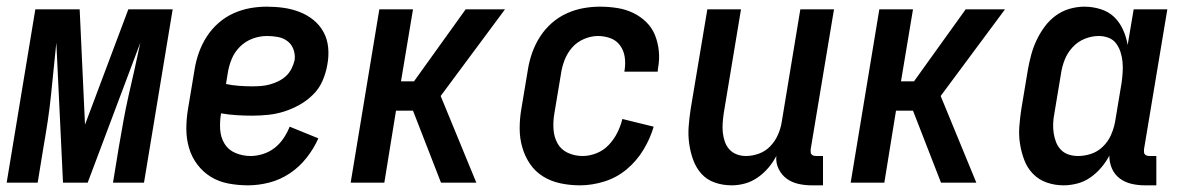

<svg xmlns="http://www.w3.org/2000/svg" viewBox="-32 -548 3552 576"><path d="M-12 0 74 -520H207L223 -174L353 -520H486L400 0H307L324 -104Q331 -144 338 -183.5Q345 -223 354 -262.5Q363 -302 372 -341.5Q381 -381 389 -420L231 0H157L137 -420Q133 -381 129 -341.5Q125 -302 121 -262.5Q117 -223 111 -183.5Q105 -144 98 -104L81 0Z M712 8Q682 8 653 2.5Q624 -3 600.5 -17.5Q577 -32 560 -54.5Q543 -77 535 -104.5Q527 -132 527 -161.5Q527 -191 532 -221L552 -341Q556 -366 565 -391Q574 -416 588.5 -438.5Q603 -461 623.5 -479Q644 -497 668.5 -508Q693 -519 718 -523.5Q743 -528 768 -528Q794 -528 819 -524.5Q844 -521 867 -512Q890 -503 908.5 -488Q927 -473 938.5 -452Q950 -431 952.5 -405.5Q955 -380 950 -354Q946 -330 936 -306.5Q926 -283 907.5 -264.5Q889 -246 866.5 -233.5Q844 -221 820.5 -213.5Q797 -206 772.5 -203.5Q748 -201 724 -201Q701 -201 677.5 -202.5Q654 -204 631 -208V-207Q627 -183 628.5 -159.5Q630 -136 641.5 -117Q653 -98 674.5 -89Q696 -80 720 -80Q738 -80 757 -86Q776 -92 791.5 -104Q807 -116 818.5 -133Q830 -150 837 -168L923 -133Q910 -103 888 -75Q866 -47 837.5 -28Q809 -9 776.5 -0.5Q744 8 712 8ZM725 -289Q738 -289 751 -290Q764 -291 777 -294.5Q790 -298 802.5 -304Q815 -310 825.5 -319.5Q836 -329 842.5 -342Q849 -355 852 -368Q854 -384 848.5 -399.5Q843 -415 830.5 -424.5Q818 -434 802 -437Q786 -440 769 -440Q747 -440 725.5 -432Q704 -424 687.5 -407.5Q671 -391 662.5 -369.5Q654 -348 651 -327L646 -296Q665 -292 685 -290.5Q705 -289 725 -289Z M1291 0 1207 -216H1156L1121 0H1020L1106 -520H1207L1171 -304H1210L1365 -520H1483L1290 -260L1397 0Z M1708 8Q1678 8 1649.5 2Q1621 -4 1597.5 -18.5Q1574 -33 1558.5 -55.5Q1543 -78 1535 -105.5Q1527 -133 1527 -162.5Q1527 -192 1532 -221L1552 -341Q1556 -366 1565 -391Q1574 -416 1588.5 -438.5Q1603 -461 1623.5 -479Q1644 -497 1668.5 -508Q1693 -519 1718 -523.5Q1743 -528 1768 -528Q1794 -528 1819.5 -524Q1845 -520 1867 -509.5Q1889 -499 1906.5 -482Q1924 -465 1933 -442.5Q1942 -420 1944.5 -394.5Q1947 -369 1942 -343L1941 -333H1841L1842 -339Q1845 -359 1842 -378Q1839 -397 1828 -412Q1817 -427 1799 -433.5Q1781 -440 1762 -440Q1741 -440 1720 -431Q1699 -422 1684.5 -405.5Q1670 -389 1662 -368.5Q1654 -348 1651 -327L1631 -207Q1627 -184 1628.5 -160.5Q1630 -137 1640.5 -118Q1651 -99 1671.5 -89.5Q1692 -80 1716 -80Q1737 -80 1758 -88.5Q1779 -97 1794.5 -113.5Q1810 -130 1820 -150Q1830 -170 1835 -191L1929 -168Q1919 -133 1898.5 -99Q1878 -65 1848 -40Q1818 -15 1781 -3.5Q1744 8 1708 8Z M2163 8Q2136 8 2112 -0.5Q2088 -9 2072 -27Q2056 -45 2047.5 -68.5Q2039 -92 2035.5 -117.5Q2032 -143 2034 -169Q2036 -195 2040 -221L2090 -520H2191L2139 -207Q2137 -193 2136 -178.5Q2135 -164 2136.5 -150Q2138 -136 2142.5 -123Q2147 -110 2156 -100Q2165 -90 2178 -85Q2191 -80 2206 -80Q2225 -80 2244.5 -87Q2264 -94 2278.5 -109Q2293 -124 2301.5 -143Q2310 -162 2313 -181L2369 -520H2470L2400 -100Q2400 -96 2400 -92Q2400 -88 2402.5 -85Q2405 -82 2409 -81Q2413 -80 2418 -80H2437V8H2403Q2382 8 2362.5 3.5Q2343 -1 2328 -12Q2313 -23 2304 -41Q2295 -59 2297 -80Q2287 -61 2273 -44.5Q2259 -28 2241 -15.5Q2223 -3 2203 2.5Q2183 8 2163 8Z M2791 0 2707 -216H2656L2621 0H2520L2606 -520H2707L2671 -304H2710L2865 -520H2983L2790 -260L2897 0Z M3159 8Q3132 8 3108 -0.5Q3084 -9 3067 -26.5Q3050 -44 3041 -67.5Q3032 -91 3028 -116.5Q3024 -142 3026 -168.5Q3028 -195 3032 -221L3052 -341Q3056 -363 3062 -385Q3068 -407 3078 -428Q3088 -449 3102 -468Q3116 -487 3135 -501Q3154 -515 3176.5 -521.5Q3199 -528 3221 -528Q3246 -528 3270 -520.5Q3294 -513 3310.5 -497Q3327 -481 3337 -459Q3347 -437 3351 -413L3369 -520H3470L3400 -100Q3400 -96 3400 -92Q3400 -88 3402.5 -85Q3405 -82 3409 -81Q3413 -80 3418 -80H3437V8H3403Q3382 8 3362.5 3.5Q3343 -1 3327.5 -12.5Q3312 -24 3304 -42Q3296 -60 3296 -81Q3286 -62 3271.5 -45Q3257 -28 3239 -15.5Q3221 -3 3200 2.5Q3179 8 3159 8ZM3202 -80Q3222 -80 3241.5 -86.5Q3261 -93 3276.5 -108Q3292 -123 3300.5 -142Q3309 -161 3313 -181L3333 -301Q3335 -316 3336 -332Q3337 -348 3335.5 -363Q3334 -378 3329.5 -392Q3325 -406 3316.5 -417.5Q3308 -429 3294 -434.5Q3280 -440 3264 -440Q3243 -440 3222 -431.5Q3201 -423 3185.5 -406Q3170 -389 3162 -368.5Q3154 -348 3151 -327L3131 -207Q3128 -192 3127.5 -177.5Q3127 -163 3129 -149Q3131 -135 3136 -122Q3141 -109 3150.5 -99Q3160 -89 3173.5 -84.5Q3187 -80 3202 -80Z"/></svg>

Font: Iosevka Term Curly Semibold
Style: Italic
Weight: 600
Italic angle: -9°
Designer: Belleve Invis
Foundry: Belleve Invis
Version: Version 32.3.0